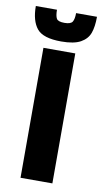

<svg xmlns="http://www.w3.org/2000/svg" viewBox="-110 -703 398 742"><g transform="rotate(10 89.0 -332.0)"><path d="M26 0V-510H151V0ZM-31 -664H52Q52 -640 58 -629.5Q64 -619 89 -619Q114 -619 120.5 -630Q127 -641 127 -664H209Q209 -625 200 -600Q191 -575 165 -560.5Q139 -546 89 -546Q18 -546 -6.5 -576Q-31 -606 -31 -664Z"/></g></svg>

Font: Saira Ultra Condensed Black
Style: Regular
Weight: 900
Width: 1
Designer: Hector Gatti with collaboration of the Omnibus-Type team
Foundry: Omnibus-Type
Version: Version 1.001; ttfautohint (v1.8)